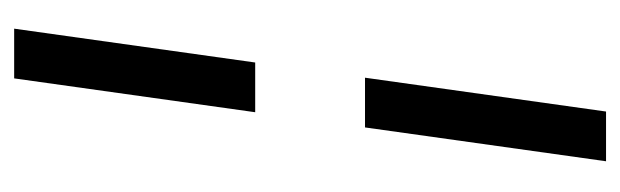

<svg xmlns="http://www.w3.org/2000/svg" viewBox="-330 -452 897 278"><g transform="rotate(90 119.0 -313.5)"><path d="M142 -742H214L165 -393H93ZM71 -234H143L94 115H22Z"/></g></svg>

Font: Rosario Medium
Style: Italic
Weight: 500
Italic angle: -8.05°
Version: Version 1.201